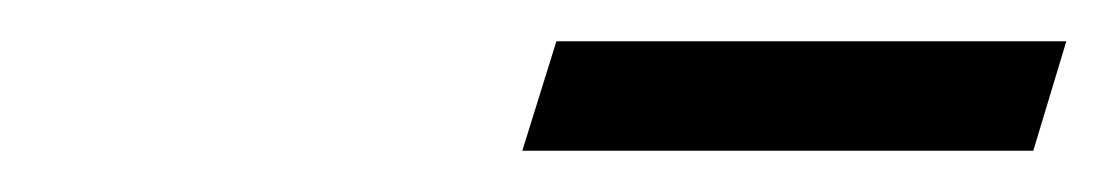

<svg xmlns="http://www.w3.org/2000/svg" viewBox="-20 -641 540 93"><path d="M233 -568 249.5 -621H496.5L480.5 -568Z"/></svg>

Font: Newsreader 24pt Medium
Style: Italic
Weight: 500
Italic angle: -17°
Designer: Hugues Gentile
Foundry: Production Type
Version: Version 1.003